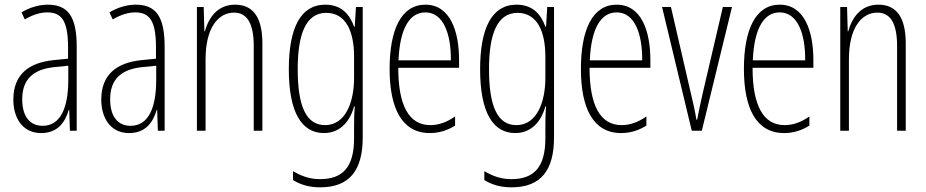

<svg xmlns="http://www.w3.org/2000/svg" viewBox="-20 -559 3961 821"><path d="M184 -539C147 -539 106 -527 72 -506L86 -476C123 -498 156 -506 182 -506C245 -506 271 -468 271 -356V-308L210 -302C100 -291 37 -238 37 -133C37 -59 73 10 156 10C228 10 259 -38 274 -89H276L279 0H308V-359C308 -487 272 -539 184 -539ZM212 -272 272 -278V-218C272 -100 240 -21 162 -21C108 -21 75 -61 75 -134C75 -218 119 -262 212 -272Z M560 -539C523 -539 482 -527 448 -506L462 -476C499 -498 532 -506 558 -506C621 -506 647 -468 647 -356V-308L586 -302C476 -291 413 -238 413 -133C413 -59 449 10 532 10C604 10 635 -38 650 -89H652L655 0H684V-359C684 -487 648 -539 560 -539ZM588 -272 648 -278V-218C648 -100 616 -21 538 -21C484 -21 451 -61 451 -134C451 -218 495 -262 588 -272Z M985 -539C910 -539 872 -483 856 -425H854L851 -529H822V0H859V-305C859 -439 912 -505 981 -505C1034 -505 1065 -463 1065 -362V0H1102V-373C1102 -488 1060 -539 985 -539Z M1371 -539C1264 -539 1215 -437 1215 -263C1215 -78 1270 10 1365 10C1433 10 1476 -38 1494 -104H1497C1494 -65 1494 -37 1494 -8V33C1494 156 1445 207 1349 207C1305 207 1271 195 1233 173V211C1267 232 1305 242 1349 242C1475 242 1531 169 1531 29V-529H1502L1497 -445H1494C1476 -496 1441 -539 1371 -539ZM1375 -504C1460 -504 1494 -423 1494 -317V-226C1494 -125 1459 -24 1370 -24C1292 -24 1253 -99 1253 -263C1253 -409 1286 -504 1375 -504Z M1799 -539C1696 -539 1646 -433 1646 -264C1646 -97 1698 10 1818 10C1860 10 1896 -3 1926 -22V-61C1890 -36 1856 -24 1820 -24C1728 -24 1683 -109 1683 -269H1943V-303C1943 -425 1905 -539 1799 -539ZM1799 -506C1877 -506 1909 -412 1908 -301H1684C1690 -439 1732 -506 1799 -506Z M2189 -539C2082 -539 2033 -437 2033 -263C2033 -78 2088 10 2183 10C2251 10 2294 -38 2312 -104H2315C2312 -65 2312 -37 2312 -8V33C2312 156 2263 207 2167 207C2123 207 2089 195 2051 173V211C2085 232 2123 242 2167 242C2293 242 2349 169 2349 29V-529H2320L2315 -445H2312C2294 -496 2259 -539 2189 -539ZM2193 -504C2278 -504 2312 -423 2312 -317V-226C2312 -125 2277 -24 2188 -24C2110 -24 2071 -99 2071 -263C2071 -409 2104 -504 2193 -504Z M2617 -539C2514 -539 2464 -433 2464 -264C2464 -97 2516 10 2636 10C2678 10 2714 -3 2744 -22V-61C2708 -36 2674 -24 2638 -24C2546 -24 2501 -109 2501 -269H2761V-303C2761 -425 2723 -539 2617 -539ZM2617 -506C2695 -506 2727 -412 2726 -301H2502C2508 -439 2550 -506 2617 -506Z M2938 0H2981L3110 -529H3071L2985 -161C2976 -122 2968 -84 2961 -47H2958C2951 -89 2942 -128 2933 -165L2849 -529H2811Z M3314 -539C3211 -539 3161 -433 3161 -264C3161 -97 3213 10 3333 10C3375 10 3411 -3 3441 -22V-61C3405 -36 3371 -24 3335 -24C3243 -24 3198 -109 3198 -269H3458V-303C3458 -425 3420 -539 3314 -539ZM3314 -506C3392 -506 3424 -412 3423 -301H3199C3205 -439 3247 -506 3314 -506Z M3736 -539C3661 -539 3623 -483 3607 -425H3605L3602 -529H3573V0H3610V-305C3610 -439 3663 -505 3732 -505C3785 -505 3816 -463 3816 -362V0H3853V-373C3853 -488 3811 -539 3736 -539Z"/></svg>

Font: Noto Sans Ethiopic ExtraCondensed ExtraLight
Style: Regular
Weight: 200
Width: 2
Designer: Monotype Design Team
Foundry: Monotype Imaging Inc.
Version: Version 2.102